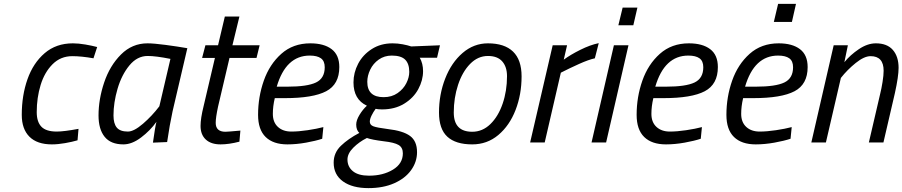

<svg xmlns="http://www.w3.org/2000/svg" viewBox="-20 -733 4644 988"><path d="M92 -142Q92 -242 121.5 -325.5Q151 -409 210 -459.5Q269 -510 355 -510Q384 -510 419 -504Q454 -498 480 -491L461 -433Q399 -444 352 -444Q292 -444 250.5 -402.5Q209 -361 189 -295.5Q169 -230 169 -156Q169 -106 193 -81Q217 -56 272 -56Q309 -56 384 -70L379 -11Q352 -3 315 3.5Q278 10 247 10Q171 10 131.5 -29.5Q92 -69 92 -142Z M487 -139Q487 -222 516 -308.5Q545 -395 602.5 -452.5Q660 -510 739 -510Q771 -510 831.5 -502Q892 -494 944 -485L868 -160Q853 -91 840 -2L767 1Q778 -79 785 -106Q753 -61 706 -25.5Q659 10 615 10Q550 10 518.5 -29Q487 -68 487 -139ZM800 -186 857 -430Q782 -445 740 -445Q686 -445 646 -396.5Q606 -348 585 -276.5Q564 -205 564 -139Q564 -97 581 -76.5Q598 -56 638 -56Q669 -56 715.5 -96Q762 -136 800 -186Z M1012 -85Q1012 -124 1028 -188L1086 -435H1020L1037 -500H1102L1137 -648H1212L1176 -500H1316L1300 -435H1161L1102 -184Q1090 -128 1090 -101Q1090 -55 1140 -55Q1151 -55 1217 -61L1212 -4Q1158 10 1115 10Q1066 10 1039 -15Q1012 -40 1012 -85Z M1308 -142Q1308 -234 1337.5 -318Q1367 -402 1427.5 -456Q1488 -510 1577 -510Q1647 -510 1686.5 -480Q1726 -450 1726 -388Q1726 -299 1658.5 -263.5Q1591 -228 1446 -228H1394Q1384 -186 1384 -147Q1384 -104 1410 -80Q1436 -56 1479 -56Q1516 -56 1563 -63Q1610 -70 1644 -79L1638 -19Q1605 -8 1555 1Q1505 10 1459 10Q1386 10 1347 -28Q1308 -66 1308 -142ZM1459 -287Q1561 -287 1606 -308.5Q1651 -330 1651 -387Q1651 -419 1631.5 -433Q1612 -447 1574 -447Q1451 -447 1404 -287Z M1697 104Q1697 53 1734.5 17Q1772 -19 1829 -49Q1813 -64 1813 -92Q1813 -114 1830 -142Q1847 -170 1868 -189Q1799 -221 1799 -309Q1799 -359 1823 -405Q1847 -451 1893 -480.5Q1939 -510 2000 -510Q2026 -510 2052.5 -505Q2079 -500 2096 -494L2244 -500L2229 -436H2140Q2157 -406 2157 -367Q2157 -320 2132.5 -274.5Q2108 -229 2060 -199.5Q2012 -170 1946 -170Q1925 -170 1913 -173Q1901 -157 1892 -138.5Q1883 -120 1883 -107Q1883 -90 1901.5 -83Q1920 -76 1975 -69Q2054 -60 2090 -33.5Q2126 -7 2126 50Q2126 100 2095.5 142.5Q2065 185 2008.5 210Q1952 235 1876 235Q1793 235 1745 200.5Q1697 166 1697 104ZM2086 -363Q2086 -405 2065 -426Q2044 -447 1996 -447Q1958 -447 1929 -426.5Q1900 -406 1885 -374.5Q1870 -343 1870 -312Q1870 -233 1954 -233Q1996 -233 2026 -254Q2056 -275 2071 -305Q2086 -335 2086 -363ZM2053 56Q2053 26 2031 13Q2009 0 1955 -6Q1892 -14 1868 -23Q1828 -3 1798 27Q1768 57 1768 88Q1768 125 1796 148Q1824 171 1879 171Q1951 171 2002 140Q2053 109 2053 56Z M2239 -154Q2239 -247 2271 -329Q2303 -411 2360.5 -460.5Q2418 -510 2491 -510Q2576 -510 2620 -467.5Q2664 -425 2664 -340Q2664 -247 2633 -167Q2602 -87 2544.5 -38.5Q2487 10 2410 10Q2325 10 2282 -29.5Q2239 -69 2239 -154ZM2589 -341Q2589 -389 2564.5 -417Q2540 -445 2491 -445Q2439 -445 2399 -404Q2359 -363 2337 -296Q2315 -229 2315 -154Q2315 -55 2410 -55Q2463 -55 2503.5 -94.5Q2544 -134 2566.5 -199.5Q2589 -265 2589 -341Z M2824 -500H2898L2881 -426Q2915 -451 2966 -476.5Q3017 -502 3061 -511L3041 -433Q3009 -426 2960 -404Q2911 -382 2866 -359L2783 0H2708Z M3184 -694H3260L3239 -603H3162ZM3139 -500H3214L3099 0H3024Z M3256 -142Q3256 -234 3285.5 -318Q3315 -402 3375.5 -456Q3436 -510 3525 -510Q3595 -510 3634.5 -480Q3674 -450 3674 -388Q3674 -299 3606.5 -263.5Q3539 -228 3394 -228H3342Q3332 -186 3332 -147Q3332 -104 3358 -80Q3384 -56 3427 -56Q3464 -56 3511 -63Q3558 -70 3592 -79L3586 -19Q3553 -8 3503 1Q3453 10 3407 10Q3334 10 3295 -28Q3256 -66 3256 -142ZM3407 -287Q3509 -287 3554 -308.5Q3599 -330 3599 -387Q3599 -419 3579.5 -433Q3560 -447 3522 -447Q3399 -447 3352 -287Z M3984 -713H4076L4055 -620H3962ZM3804 -228Q3794 -186 3794 -147Q3794 -104 3820 -80Q3846 -56 3889 -56Q3926 -56 3973 -63Q4020 -70 4054 -79L4048 -19Q4015 -8 3965 1Q3915 10 3869 10Q3796 10 3757 -28Q3718 -66 3718 -142Q3718 -234 3747.5 -318Q3777 -402 3837.5 -456Q3898 -510 3987 -510Q4057 -510 4096.5 -480Q4136 -450 4136 -388Q4136 -299 4068.5 -263.5Q4001 -228 3856 -228ZM3814 -287H3869Q3971 -287 4016 -308.5Q4061 -330 4061 -387Q4061 -419 4041.5 -433Q4022 -447 3984 -447Q3861 -447 3814 -287Z M4270 -500H4343L4325 -413Q4355 -450 4399.5 -480Q4444 -510 4487 -510Q4545 -510 4574.5 -476Q4604 -442 4604 -384Q4604 -340 4585 -254L4526 0H4451L4509 -249Q4516 -277 4521.5 -311.5Q4527 -346 4527 -369Q4527 -444 4460 -444Q4427 -444 4383.5 -409Q4340 -374 4307 -332L4230 0H4155Z"/></svg>

Font: Cairo
Style: Italic
Weight: 400
Italic angle: -13°
Designer: Mohamed Gaber, Accademia di Belle Arti di Urbino and others
Foundry: Kief Type Foundry, Accademia di Belle Arti di Urbino and others
Version: Version 3.011